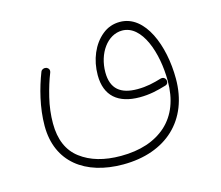

<svg xmlns="http://www.w3.org/2000/svg" viewBox="-85 -452 903 786"><g transform="rotate(-15 366.0 -58.5)"><path d="M75.2 -9.8C75.2 143.6 185.5 225.6 345.7 225.6C528.3 225.6 644.5 117.2 644.5 -58.1C644.5 -197.3 589.8 -341.8 482.4 -341.8C454.1 -341.8 429.2 -333 407.7 -315.4C364.3 -280.3 338.9 -220.2 338.9 -154.3C338.9 -66.4 391.1 -22.5 482.4 -22.5C523.9 -22.5 557.6 -30.3 594.7 -41.5C604.5 -43.9 606.9 -51.8 606.9 -57.1C606.9 -59.1 606.4 -61 606 -63C603.5 -71.3 596.2 -75.2 590.3 -75.2C588.9 -75.2 586.9 -75.2 585.4 -74.7C550.8 -64.5 521.5 -57.1 481.9 -57.1C411.1 -57.1 372.1 -86.9 372.1 -157.7C372.1 -237.3 419.4 -305.2 482.4 -305.2C566.4 -305.2 609.9 -177.2 609.9 -57.6C609.9 21.5 586.4 82.5 539.6 125.5C492.2 168 427.7 189.5 345.7 189.5C275.4 189.5 218.8 173.3 175.8 140.6C132.3 107.9 110.8 57.1 110.8 -10.7C110.8 -46.4 115.2 -82.5 124 -119.1C132.8 -155.3 142.6 -187 153.8 -214.8C154.8 -217.8 155.3 -220.2 155.3 -222.7C155.3 -229.5 151.4 -234.4 144 -237.8C142.1 -238.3 140.1 -238.8 137.7 -238.8C133.3 -238.8 124 -237.3 120.1 -228C96.2 -167 75.2 -87.4 75.2 -9.8Z"/></g></svg>

Font: Mikhak ExtraLight
Style: Regular
Weight: 200
Designer: Amin Abedi
Version: Version 3.2